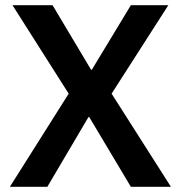

<svg xmlns="http://www.w3.org/2000/svg" viewBox="-20 -718 695 738"><path d="M637 0H483L323 -268H320L162 0H18L244 -358L28 -698H182L330 -450H333L483 -698H627L409 -358Z"/></svg>

Font: IBM Plex Sans Thai SemiBold
Style: Regular
Weight: 600
Designer: Mike Abbink, Paul van der Laan, Pieter van Rosmalen, Ben Mitchell, Mark Frömberg
Foundry: Bold Monday
Version: Version 1.1